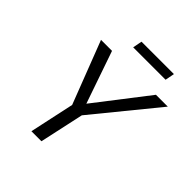

<svg xmlns="http://www.w3.org/2000/svg" viewBox="-218 -963 1110 1110"><g transform="rotate(45 337.0 -408.0)"><path d="M566 -816 555 -759H290L301 -816ZM674 -658 358 -271 299 0H217L276 -274L128 -658H218L329 -337L577 -658Z"/></g></svg>

Font: EauTest Medium
Style: Italic
Weight: 500
Italic angle: -12°
Designer: Christian Thalmann (Catharsis Fonts)
Version: Version 0.001;PS 000.001;hotconv 1.0.88;makeotf.lib2.5.64775